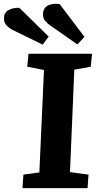

<svg xmlns="http://www.w3.org/2000/svg" viewBox="-85 -980 507 1000"><path d="M144 -615.5 57 -632.5 63.5 -700H394.5L387.5 -632.5L302 -617L279.5 -83.5L376 -70.5L371 0H32L37 -70.5L120 -82ZM172.5 -850.5Q160.5 -859 149.8 -871.8Q139 -884.5 139 -906Q139 -937.5 164 -951Q189 -964.5 226 -958.5L355 -788L318 -748.5ZM-18 -823.5Q-36.5 -832.5 -50.5 -847.3Q-64.5 -862 -64.5 -884Q-64.5 -914 -41.5 -927Q-18.5 -940 15.5 -939.5L168.5 -789.5L137.5 -747.5Z"/></svg>

Font: Literata
Style: Italic
Weight: 400
Italic angle: -2°
Designer: Latin by Veronika Burian and Jose Scaglione. Greek by Irene Vlachou. Cyrillic by Vera Evstafieva
Foundry: TypeTogether
Version: Version 3.103;gftools[0.9.29]